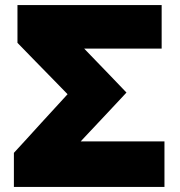

<svg xmlns="http://www.w3.org/2000/svg" viewBox="-20 -733 704 753"><path d="M34.5 0V-133.5Q56.5 -157.5 85 -188.5Q113 -219.5 142 -251.2Q171 -283 195.5 -309.5L245 -363.5L189.5 -420.5Q153.5 -457 119.5 -492Q85.5 -527 48.5 -565V-713H614V-542.5H310L336 -515.5Q371 -479.5 407 -442Q442.5 -404.5 476 -370Q441.5 -333 404.5 -293.5Q367 -254 333.5 -218L296.5 -178.5H625V0Z"/></svg>

Font: Heraclito ExtraBold
Style: Regular
Weight: 800
Designer: Kostas Bartsokas (font) & Cristiano Sobral (main changes)
Foundry: Kostas Bartsokas (font) & Cristiano Sobral (main changes)
Version: Version 1.00;July 8, 2020;FontCreator 13.0.0.2655 64-bit